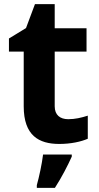

<svg xmlns="http://www.w3.org/2000/svg" viewBox="-20 -733 474 923"><path d="M308 -160C269 -160 243 -180 243 -222V-485H396V-597H243V-713H148L105 -598L23 -548V-485H94V-222C94 -81 167 -41 265 -41C321 -41 370 -52 402 -66V-177C371 -167 341 -160 308 -160ZM325 20V10H187C182 53 168 118 157 157V170H244C278 117 305 64 325 20Z"/></svg>

Font: Noto Sans Tamil UI
Style: Bold
Weight: 700
Designer: Jelle Bosma - Monotype Design Team
Foundry: Monotype Imaging Inc.
Version: Version 2.004